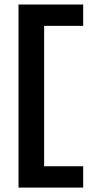

<svg xmlns="http://www.w3.org/2000/svg" viewBox="-20 -765 461 871"><path d="M357.3 86V-10.8H180.2V-647.7H357.3V-744.5H64V86Z"/></svg>

Font: Diatome Semibold
Style: Regular
Weight: 600
Designer: 15.100.17
Foundry: 15.100.17
Version: Version 1.005;Fontself Maker 3.5.8